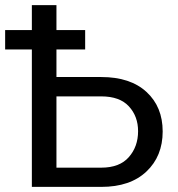

<svg xmlns="http://www.w3.org/2000/svg" viewBox="-45 -731 695 751"><path d="M288.1 -537.6H175.8V-429.7H351.1Q464.8 -429.7 528.1 -371.3Q591.3 -313 591.3 -216.8Q591.3 -120.1 527.8 -60.1Q464.4 0 351.1 0H79.6V-537.6H-24.9V-613.3H79.6V-710.9H175.8V-613.3H288.1ZM175.8 -354V-75.2H351.1Q422.9 -75.2 459 -116.5Q495.1 -157.7 495.1 -217.8Q495.1 -275.9 459.2 -314.9Q423.3 -354 351.1 -354Z"/></svg>

Font: GeogebraSans
Style: Regular
Weight: 400
Designer: Google
Version: Version 1.100140; 2013